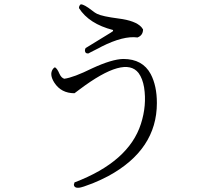

<svg xmlns="http://www.w3.org/2000/svg" viewBox="-20 -806 960 902"><path d="M652 -668Q652 -640 626 -630Q560 -639 457 -587Q452 -584 446 -581Q394 -555 396 -555Q380 -553 379 -568Q379 -574 382 -580L501 -653Q506 -656 511 -660V-665Q398 -694 351 -768Q351 -780 360 -786Q376 -785 412 -757Q427 -745 436 -741Q460 -729 537 -719Q616 -709 644 -679Q648 -674 652 -668ZM330 51Q585 -46 642 -224Q670 -311 657 -395Q650 -437 631 -463Q567 -546 354 -386L330 -368Q267 -368 235 -418Q211 -456 228 -481Q232 -487 238 -490Q249 -484 259 -460Q268 -440 282 -436Q326 -442 413 -485Q506 -528 559 -529Q650 -529 688 -458Q717 -403 717 -322Q717 -103 489 21Q455 39 416 55Q365 75 351 76Q329 78 327 62Z"/></svg>

Font: cwTeXFangSong
Style: Medium
Weight: 500
Version: Version 1.17